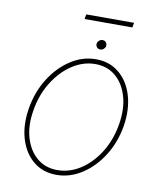

<svg xmlns="http://www.w3.org/2000/svg" viewBox="-85 -821 750 899"><g transform="rotate(10 290.0 -371.0)"><path d="M244.3 11.4Q179.7 11.4 134.4 -25.9Q89.1 -63.2 69.8 -127.8Q50.4 -192.5 63.9 -274.1Q77.4 -353.7 117.4 -417.1Q157.3 -480.5 214 -517.2Q270.6 -554 333.8 -554Q399.1 -554 444.4 -516.3Q489.7 -478.7 509.1 -414.1Q528.4 -349.4 515.6 -268.5Q502.1 -188.9 462 -125.5Q421.9 -62.1 365.1 -25.4Q308.2 11.4 244.3 11.4ZM244.3 -11.4Q303.3 -11.4 355.5 -45.6Q407.7 -79.9 444.2 -139.4Q480.8 -198.9 492.9 -274.1Q505 -347.3 488.3 -405.5Q471.6 -463.8 431.8 -497.5Q392 -531.2 335.2 -531.2Q277 -531.2 224.8 -496.6Q172.6 -462 135.7 -402.5Q98.7 -343 86.6 -268.5Q73.9 -195.3 90.7 -137.1Q107.6 -78.8 147.5 -45.1Q187.5 -11.4 244.3 -11.4ZM345.2 -602.3Q334.5 -602.3 328.3 -609.7Q322.1 -617.2 323.9 -627.8Q325.3 -635.3 332.4 -641.5Q339.5 -647.7 348 -647.7Q358.7 -647.7 364.9 -640.3Q371.1 -632.8 369.3 -622.2Q367.9 -614.3 360.8 -608.3Q353.7 -602.3 345.2 -602.3ZM479.4 -752.8 475.1 -730.1H247.9L252.1 -752.8Z"/></g></svg>

Font: Inter Thin  BETA
Style: Italic
Weight: 100
Italic angle: -9.39999°
Designer: Rasmus Andersson
Foundry: rsms
Version: Version 3.011;git-f93a4a705